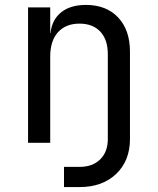

<svg xmlns="http://www.w3.org/2000/svg" viewBox="-20 -580 640 780"><path d="M240 180V98H303Q356 98 387 67.5Q418 37 418 -15V-360Q418 -419 387.5 -451.5Q357 -484 303 -484Q247 -484 215.5 -449Q184 -414 184 -350V0H94V-550H184V-445H185Q191 -500 228.5 -530Q266 -560 329 -560Q412 -560 460 -509Q508 -458 508 -370V-15Q508 73 452 126.5Q396 180 303 180Z"/></svg>

Font: JetBrainsMonoNL NFM
Style: Regular
Weight: 400
Monospace: yes
Designer: Philipp Nurullin, Konstantin Bulenkov
Foundry: JetBrains
Version: Version 2.304; ttfautohint (v1.8.4.7-5d5b);Nerd Fonts 3.3.0